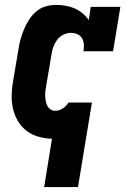

<svg xmlns="http://www.w3.org/2000/svg" viewBox="-20 -558 540 783"><path d="M160 205 192 8Q164 7 137 -0.5Q110 -8 89 -24Q68 -40 54 -63Q40 -86 33.5 -112.5Q27 -139 27.5 -167.5Q28 -196 33 -225L55 -355Q58 -376 63.5 -396.5Q69 -417 77.5 -437.5Q86 -458 98 -477Q110 -496 127.5 -511Q145 -526 166.5 -532Q188 -538 209 -538Q229 -538 248.5 -534.5Q268 -531 285 -523.5Q302 -516 316.5 -504Q331 -492 342 -476L350 -530H471L441 -349H320Q323 -363 322 -377Q321 -391 314.5 -402Q308 -413 295.5 -418.5Q283 -424 269 -424Q254 -424 238.5 -416.5Q223 -409 213 -395.5Q203 -382 197.5 -367Q192 -352 190 -336L168 -206Q166 -195 165 -185Q164 -175 164.5 -164.5Q165 -154 167 -144Q169 -134 173.5 -125.5Q178 -117 186.5 -111.5Q195 -106 205 -106Q221 -106 235.5 -115.5Q250 -125 259 -139L260 -140H355L298 205Z"/></svg>

Font: Iosevka Curly Slab HvObl
Style: Regular
Weight: 900
Italic angle: -9°
Monospace: yes
Designer: Belleve Invis
Foundry: Belleve Invis
Version: Version 11.1.0; ttfautohint (v1.8.3)